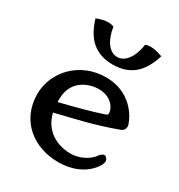

<svg xmlns="http://www.w3.org/2000/svg" viewBox="-185 -900 965 1036"><g transform="rotate(30 298.0 -382.5)"><path d="M48.8 -251.5C48.8 -86.4 175.3 11.7 329.6 11.7C412.6 11.7 486.8 -18.1 531.2 -77.1C547.9 -99.1 550.3 -115.2 550.3 -121.6C550.3 -129.9 538.6 -146.5 529.8 -146.5C519.5 -146.5 508.8 -140.6 499 -126.5C471.2 -86.4 413.1 -61.5 364.7 -61.5C281.2 -61.5 195.8 -104 172.4 -206.1C287.1 -234.9 396 -256.8 534.7 -308.1C556.6 -316.4 559.1 -332.5 559.1 -345.2C559.1 -357.4 506.3 -514.2 326.7 -514.2C161.1 -514.2 48.8 -387.7 48.8 -251.5ZM165.5 -267.6C165 -273.4 165 -278.8 165 -284.7C165 -413.6 276.9 -439.9 323.2 -439.9C399.4 -439.9 436 -388.2 436 -352.5C436 -347.7 434.6 -343.3 426.3 -340.3C356 -315.9 260.3 -291 165.5 -267.6ZM321.3 -591.3C434.6 -591.3 494.6 -655.8 526.4 -761.7L518.6 -763.7C496.6 -771 475.6 -777.3 454.6 -777.3C443.4 -777.3 431.6 -775.9 419.9 -771.5C408.7 -691.4 370.6 -638.7 321.3 -638.7C272 -638.7 234.4 -691.4 222.7 -771.5C210.4 -775.4 198.2 -777.3 186.5 -777.3C164.1 -777.3 141.6 -770.5 116.7 -761.2C147.9 -655.8 208 -591.3 321.3 -591.3Z"/></g></svg>

Font: Stoke
Style: Regular
Weight: 400
Designer: Nicole Fally
Foundry: Nicole Fally
Version: Version 1.002